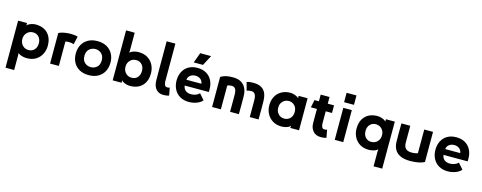

<svg xmlns="http://www.w3.org/2000/svg" viewBox="-32 -1618 6838 2722"><g transform="rotate(15 3386.5 -256.5)"><path d="M310 -483Q427 -483 491 -415.5Q555 -348 555 -236Q555 -169 526.5 -112.5Q498 -56 443.5 -22Q389 12 310 12Q288 12 262 7Q236 2 214 -7.5Q192 -17 181 -31L183 3V220H56V-470H187V-462L186 -435Q198 -450 220 -460.5Q242 -471 266.5 -477Q291 -483 310 -483ZM305 -106Q358 -106 390.5 -141.5Q423 -177 423 -236Q423 -293 390.5 -329Q358 -365 305 -365Q251 -365 216 -328Q181 -291 181 -236Q181 -180 216 -143Q251 -106 305 -106Z M930 -469 903 -352Q883 -359 865 -361.5Q847 -364 827 -364Q813 -364 801.5 -362.5Q790 -361 780 -357V0H651V-449Q680 -464 726.5 -473.5Q773 -483 822 -483Q843 -483 875.5 -480.5Q908 -478 930 -469Z M1220 17Q1141 17 1084 -14.5Q1027 -46 996.5 -102.5Q966 -159 966 -233Q966 -307 997 -363Q1028 -419 1085 -450.5Q1142 -482 1220 -482Q1299 -482 1356 -450.5Q1413 -419 1444 -363Q1475 -307 1475 -233Q1475 -159 1444 -102.5Q1413 -46 1356.5 -14.5Q1300 17 1220 17ZM1220 -366Q1189 -366 1160 -351.5Q1131 -337 1112 -307.5Q1093 -278 1093 -233Q1093 -166 1131.5 -133Q1170 -100 1220 -100Q1271 -100 1309 -133Q1347 -166 1347 -233Q1347 -278 1328.5 -307.5Q1310 -337 1281 -351.5Q1252 -366 1220 -366Z M1824 13Q1805 13 1780.5 7.5Q1756 2 1734 -9Q1712 -20 1700 -35L1701 -8V0H1570V-733H1697V-472L1695 -438Q1706 -452 1728 -462Q1750 -472 1776 -477Q1802 -482 1824 -482Q1903 -482 1957.5 -448Q2012 -414 2040.5 -357.5Q2069 -301 2069 -234Q2069 -122 2005 -54.5Q1941 13 1824 13ZM1819 -364Q1765 -364 1730 -327Q1695 -290 1695 -234Q1695 -179 1730 -142Q1765 -105 1819 -105Q1872 -105 1904.5 -141Q1937 -177 1937 -234Q1937 -292 1904.5 -328Q1872 -364 1819 -364Z M2318 14Q2266 14 2232.5 -9.5Q2199 -33 2183 -72.5Q2167 -112 2167 -158Q2166 -257 2166 -361Q2166 -465 2166 -561.5Q2166 -658 2166 -733H2294Q2294 -678 2294 -607.5Q2294 -537 2294 -461Q2294 -385 2294 -312Q2294 -239 2294 -179Q2295 -146 2305.5 -125Q2316 -104 2341 -104Q2350 -104 2359 -105Q2368 -106 2378 -110L2399 2Q2383 8 2361.5 11Q2340 14 2318 14Z M2814 -144 2888 -60Q2870 -36 2837.5 -18.5Q2805 -1 2767 8Q2729 17 2693 17Q2614 17 2558.5 -16Q2503 -49 2474 -106Q2445 -163 2445 -233Q2445 -305 2473.5 -361.5Q2502 -418 2556.5 -450Q2611 -482 2688 -482Q2765 -482 2819 -450Q2873 -418 2901.5 -361.5Q2930 -305 2930 -233Q2930 -221 2930 -212.5Q2930 -204 2929 -193H2575Q2580 -148 2611.5 -122.5Q2643 -97 2693 -97Q2729 -97 2761 -109Q2793 -121 2814 -144ZM2577 -279H2797Q2793 -319 2762.5 -343.5Q2732 -368 2688 -368Q2643 -368 2612 -343.5Q2581 -319 2577 -279ZM2669 -693H2829L2750 -543H2614Z M3158 0H3029V-442Q3069 -465 3108.5 -474Q3148 -483 3208 -483Q3285 -483 3332 -453Q3379 -423 3400.5 -373.5Q3422 -324 3422 -264Q3423 -193 3423 -132Q3423 -71 3422 0H3293Q3294 -125 3293 -250Q3292 -313 3274 -337.5Q3256 -362 3221 -362Q3180 -362 3158 -348ZM3410 -469Q3430 -477 3454.5 -480Q3479 -483 3504 -483Q3586 -483 3631 -453Q3676 -423 3693.5 -373.5Q3711 -324 3711 -264Q3712 -193 3712 -132Q3712 -71 3711 0H3582Q3583 -125 3582 -250Q3581 -308 3563 -335Q3545 -362 3510 -362Q3490 -362 3473.5 -358.5Q3457 -355 3442 -350Z M4051 -482Q4085 -482 4123 -467.5Q4161 -453 4176 -433L4173 -461V-470H4305V0H4177V-5L4180 -35Q4164 -12 4126.5 0.5Q4089 13 4051 13Q3976 13 3921 -20Q3866 -53 3836 -109Q3806 -165 3806 -235Q3806 -311 3837.5 -366.5Q3869 -422 3924.5 -452Q3980 -482 4051 -482ZM4059 -105Q4108 -105 4143.5 -139.5Q4179 -174 4179 -235Q4179 -295 4143.5 -329.5Q4108 -364 4059 -364Q4027 -364 3999.5 -349Q3972 -334 3954.5 -305.5Q3937 -277 3937 -235Q3937 -193 3954.5 -164Q3972 -135 3999.5 -120Q4027 -105 4059 -105Z M4625 14Q4554 14 4513.5 -31.5Q4473 -77 4472 -145Q4472 -188 4471.5 -219.5Q4471 -251 4471.5 -283Q4472 -315 4472 -358H4383L4406 -470H4471V-568H4601V-470H4693V-358H4601Q4601 -298 4601 -258.5Q4601 -219 4601 -179Q4602 -146 4613 -125.5Q4624 -105 4649 -105Q4657 -105 4667 -106Q4677 -107 4687 -111L4708 2Q4692 9 4669 11.5Q4646 14 4625 14Z M4819 -688H4964V-550H4819ZM4954 -470V0H4829V-470Z M5331 -483Q5350 -483 5374.5 -477Q5399 -471 5421 -460.5Q5443 -450 5455 -435L5454 -462V-470H5585V220H5458V3L5460 -31Q5449 -17 5427 -7.5Q5405 2 5379 7Q5353 12 5331 12Q5253 12 5198 -22Q5143 -56 5114.5 -112.5Q5086 -169 5086 -236Q5086 -348 5150.5 -415.5Q5215 -483 5331 -483ZM5336 -106Q5390 -106 5425 -143Q5460 -180 5460 -236Q5460 -291 5425 -328Q5390 -365 5336 -365Q5283 -365 5250.5 -329Q5218 -293 5218 -236Q5218 -177 5250.5 -141.5Q5283 -106 5336 -106Z M6017 -470H6146V-28Q6120 -13 6083.5 -4Q6047 5 6009.5 9Q5972 13 5943 13Q5843 13 5786.5 -16.5Q5730 -46 5706.5 -94.5Q5683 -143 5682 -199Q5681 -270 5681 -334.5Q5681 -399 5682 -470H5812Q5811 -345 5812 -220Q5813 -161 5842 -134.5Q5871 -108 5930 -108Q5958 -108 5981.5 -112.5Q6005 -117 6017 -123Z M6613 -144 6687 -60Q6669 -36 6636.5 -18.5Q6604 -1 6566 8Q6528 17 6492 17Q6413 17 6357.5 -16Q6302 -49 6273 -106Q6244 -163 6244 -233Q6244 -305 6272.5 -361.5Q6301 -418 6355.5 -450Q6410 -482 6487 -482Q6564 -482 6618 -450Q6672 -418 6700.5 -361.5Q6729 -305 6729 -233Q6729 -221 6729 -212.5Q6729 -204 6728 -193H6374Q6379 -148 6410.5 -122.5Q6442 -97 6492 -97Q6528 -97 6560 -109Q6592 -121 6613 -144ZM6376 -279H6596Q6592 -319 6561.5 -343.5Q6531 -368 6487 -368Q6442 -368 6411 -343.5Q6380 -319 6376 -279Z"/></g></svg>

Font: Kreadon
Style: Bold
Weight: 700
Designer: Reiya WATANABE
Foundry: StudioGnu
Version: Version 1.003; ttfautohint (v1.8.4.7-5d5b);gftools[0.9.32]